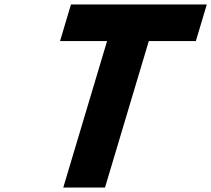

<svg xmlns="http://www.w3.org/2000/svg" viewBox="-20 -845 952 865"><path d="M250.5 -660H462.4L265 0H453L650.4 -660H862.4L911.7 -825H299.8Z"/></svg>

Font: Hussar
Style: BdSuprExtOblThree
Weight: 700
Foundry: Cannot Into Space Fonts
Version: Version 2.00